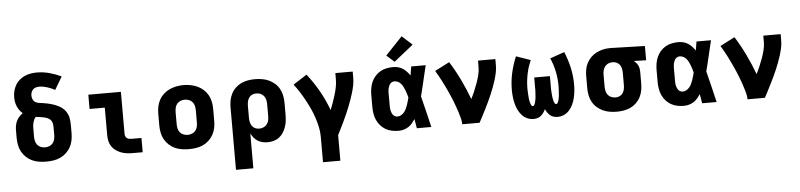

<svg xmlns="http://www.w3.org/2000/svg" viewBox="-52 -1086 6705 1609"><g transform="rotate(-5 3300.0 -282.0)"><path d="M300 8Q270 8 240 3.5Q210 -1 182.5 -13.5Q155 -26 132.5 -47Q110 -68 95.5 -94Q81 -120 75 -150Q69 -180 69 -210V-275Q69 -295 72.5 -315Q76 -335 85 -353.5Q94 -372 107.5 -387Q121 -402 138 -414Q123 -426 111.5 -442Q100 -458 92.5 -476Q85 -494 81.5 -513.5Q78 -533 78 -552Q78 -579 84.5 -605Q91 -631 104 -654Q117 -677 137 -694.5Q157 -712 181.5 -723Q206 -734 232 -738.5Q258 -743 285 -743Q338 -743 390 -729Q442 -715 490 -692L426 -584Q411 -592 395.5 -599Q380 -606 363.5 -611Q347 -616 330 -619.5Q313 -623 296 -623Q282 -623 268 -619.5Q254 -616 243.5 -606Q233 -596 228 -582Q223 -568 223 -554Q223 -537 230.5 -521Q238 -505 252.5 -497Q267 -489 284 -487Q301 -485 317.5 -482.5Q334 -480 350.5 -476.5Q367 -473 383 -468.5Q399 -464 415 -458Q431 -452 445.5 -444Q460 -436 473.5 -425.5Q487 -415 497 -402Q507 -389 514.5 -373.5Q522 -358 525.5 -341.5Q529 -325 530 -308.5Q531 -292 531 -275V-210Q531 -180 525 -150Q519 -120 504.5 -94Q490 -68 467.5 -47Q445 -26 417.5 -13.5Q390 -1 360 3.5Q330 8 300 8ZM300 -112Q318 -112 336 -119Q354 -126 365.5 -140.5Q377 -155 381 -173.5Q385 -192 385 -210V-275Q385 -291 381.5 -307.5Q378 -324 367 -336Q356 -348 340.5 -354Q325 -360 309 -363.5Q293 -367 276.5 -369Q260 -371 244 -373Q235 -364 229.5 -352Q224 -340 220.5 -327Q217 -314 216 -301Q215 -288 215 -275V-210Q215 -192 219 -173.5Q223 -155 234.5 -140.5Q246 -126 264 -119Q282 -112 300 -112Z M1027 0Q1003 0 978.5 -3Q954 -6 931 -14.5Q908 -23 887.5 -37Q867 -51 853 -71.5Q839 -92 833 -116Q827 -140 827 -165V-400H699V-520H973V-165Q973 -155 977 -145.5Q981 -136 989 -130Q997 -124 1007 -122Q1017 -120 1027 -120H1111V0Z M1500 8Q1470 8 1440 3.5Q1410 -1 1382.5 -13.5Q1355 -26 1332.5 -47Q1310 -68 1295.5 -94Q1281 -120 1275 -150Q1269 -180 1269 -210V-310Q1269 -340 1275 -370Q1281 -400 1295.5 -426.5Q1310 -453 1332.5 -473.5Q1355 -494 1382.5 -506.5Q1410 -519 1440 -525Q1470 -531 1500 -531Q1530 -531 1560 -525Q1590 -519 1617.5 -506.5Q1645 -494 1667.5 -473.5Q1690 -453 1704.5 -426.5Q1719 -400 1725 -370Q1731 -340 1731 -310V-210Q1731 -180 1725 -150Q1719 -120 1704.5 -94Q1690 -68 1667.5 -47Q1645 -26 1617.5 -13.5Q1590 -1 1560 3.5Q1530 8 1500 8ZM1500 -112Q1518 -112 1536 -119Q1554 -126 1565.5 -140.5Q1577 -155 1581 -173.5Q1585 -192 1585 -210V-310Q1585 -329 1581 -347.5Q1577 -366 1565 -380.5Q1553 -395 1535 -401.5Q1517 -408 1499 -408Q1480 -408 1463 -401Q1446 -394 1434.5 -379.5Q1423 -365 1419 -346.5Q1415 -328 1415 -310V-210Q1415 -192 1419 -173.5Q1423 -155 1434.5 -140.5Q1446 -126 1464 -119Q1482 -112 1500 -112Z M1877 215V-310Q1877 -340 1882.5 -369Q1888 -398 1901.5 -424.5Q1915 -451 1937 -472Q1959 -493 1985.5 -505.5Q2012 -518 2041.5 -523Q2071 -528 2101 -528Q2131 -528 2161 -523Q2191 -518 2218 -505.5Q2245 -493 2268 -472.5Q2291 -452 2305 -426Q2319 -400 2325 -370Q2331 -340 2331 -310V-210Q2331 -184 2328 -158Q2325 -132 2316.5 -107.5Q2308 -83 2294 -60.5Q2280 -38 2259 -22Q2238 -6 2212.5 1Q2187 8 2161 8Q2140 8 2118.5 3Q2097 -2 2078.5 -13.5Q2060 -25 2046 -42.5Q2032 -60 2023 -79V215ZM2101 -112Q2119 -112 2136.5 -119Q2154 -126 2165.5 -140.5Q2177 -155 2181 -173.5Q2185 -192 2185 -210V-310Q2185 -328 2181 -346.5Q2177 -365 2165.5 -379.5Q2154 -394 2137 -401Q2120 -408 2101 -408Q2083 -408 2066.5 -400.5Q2050 -393 2040 -378Q2030 -363 2026.5 -345.5Q2023 -328 2023 -310V-210Q2023 -192 2026.5 -174.5Q2030 -157 2040 -142Q2050 -127 2066.5 -119.5Q2083 -112 2101 -112Z M2609 215V0Q2609 -42 2600 -82.5Q2591 -123 2578 -162.5Q2565 -202 2547.5 -240Q2530 -278 2510 -314.5Q2490 -351 2468 -386Q2446 -421 2420 -454L2535 -528Q2591 -457 2635.5 -378Q2680 -299 2711 -215Q2723 -245 2734 -276Q2745 -307 2754.5 -338.5Q2764 -370 2770.5 -402.5Q2777 -435 2777 -468V-520H2923V-468Q2923 -437 2917 -406Q2911 -375 2902 -345Q2893 -315 2882.5 -285.5Q2872 -256 2860.5 -227Q2849 -198 2836.5 -169.5Q2824 -141 2810.5 -112.5Q2797 -84 2783 -56Q2769 -28 2755 0V215Z M3264 8Q3236 8 3208 2.5Q3180 -3 3155.5 -17Q3131 -31 3112 -52.5Q3093 -74 3081.5 -100Q3070 -126 3065.5 -154Q3061 -182 3061 -210V-310Q3061 -338 3065.5 -366Q3070 -394 3081.5 -420Q3093 -446 3112 -467.5Q3131 -489 3155.5 -503Q3180 -517 3208 -522.5Q3236 -528 3264 -528Q3285 -528 3306 -522.5Q3327 -517 3344.5 -505.5Q3362 -494 3376.5 -478.5Q3391 -463 3403 -445Q3406 -464 3409 -482.5Q3412 -501 3415 -520H3537Q3521 -456 3506.5 -391.5Q3492 -327 3475 -263Q3492 -198 3507.5 -132Q3523 -66 3539 0H3417Q3414 -19 3410.5 -39Q3407 -59 3404 -78Q3392 -60 3378 -43.5Q3364 -27 3346 -15.5Q3328 -4 3307 2Q3286 8 3264 8ZM3264 -112Q3281 -112 3295.5 -120.5Q3310 -129 3320.5 -141.5Q3331 -154 3338 -169Q3345 -184 3350.5 -199.5Q3356 -215 3360.5 -231Q3365 -247 3369 -263Q3365 -278 3360.5 -293.5Q3356 -309 3350 -324Q3344 -339 3337 -353.5Q3330 -368 3319.5 -380.5Q3309 -393 3294.5 -400.5Q3280 -408 3264 -408Q3254 -408 3244 -403.5Q3234 -399 3227.5 -390.5Q3221 -382 3217 -372.5Q3213 -363 3210.5 -352.5Q3208 -342 3207.5 -331.5Q3207 -321 3207 -310V-210Q3207 -199 3207.5 -188.5Q3208 -178 3210.5 -167.5Q3213 -157 3217 -147.5Q3221 -138 3227.5 -129.5Q3234 -121 3244 -116.5Q3254 -112 3264 -112ZM3280 -571 3215 -629 3357 -779 3443 -701Z M3799 0Q3799 -25 3792.5 -49.5Q3786 -74 3778.5 -98.5Q3771 -123 3762.5 -146.5Q3754 -170 3745 -193.5Q3736 -217 3726 -240Q3716 -263 3705.5 -286Q3695 -309 3684 -331.5Q3673 -354 3661.5 -376.5Q3650 -399 3637.5 -421Q3625 -443 3612 -465L3735 -528Q3783 -452 3822.5 -370Q3862 -288 3893 -204Q3909 -235 3922.5 -267Q3936 -299 3948 -332Q3960 -365 3968.5 -399Q3977 -433 3977 -468V-520H4123V-468Q4123 -436 4116.5 -405.5Q4110 -375 4100.5 -344.5Q4091 -314 4080 -284.5Q4069 -255 4056.5 -226Q4044 -197 4030.5 -168.5Q4017 -140 4003 -112Q3989 -84 3974.5 -56Q3960 -28 3945 0Z M4399 8Q4370 8 4344 -4Q4318 -16 4299.5 -37.5Q4281 -59 4269 -85Q4257 -111 4250.5 -138.5Q4244 -166 4241 -194Q4238 -222 4238 -250Q4238 -322 4253.5 -392Q4269 -462 4297 -528L4418 -486Q4393 -430 4381 -370Q4369 -310 4369 -249Q4369 -242 4369.5 -235.5Q4370 -229 4370 -222.5Q4370 -216 4370.5 -209.5Q4371 -203 4371.5 -196Q4372 -189 4372.5 -182.5Q4373 -176 4373.5 -169.5Q4374 -163 4375 -156.5Q4376 -150 4377.5 -143.5Q4379 -137 4380.5 -130.5Q4382 -124 4384.5 -118Q4387 -112 4391 -106Q4395 -100 4402 -100Q4409 -100 4413 -106.5Q4417 -113 4419.5 -119.5Q4422 -126 4423.5 -133Q4425 -140 4426.5 -147Q4428 -154 4429 -161Q4430 -168 4430.5 -175Q4431 -182 4431.5 -189Q4432 -196 4432.5 -203Q4433 -210 4433.5 -217.5Q4434 -225 4434 -232Q4434 -239 4434 -246Q4434 -253 4434 -260V-338H4566V-260Q4566 -253 4566 -246Q4566 -239 4566 -232Q4566 -225 4566.5 -217.5Q4567 -210 4567.5 -203Q4568 -196 4568.5 -189Q4569 -182 4569.5 -175Q4570 -168 4571 -161Q4572 -154 4573.5 -147Q4575 -140 4576.5 -133Q4578 -126 4580.5 -119.5Q4583 -113 4587 -106.5Q4591 -100 4598 -100Q4605 -100 4609 -106Q4613 -112 4615.5 -118Q4618 -124 4619.5 -130.5Q4621 -137 4622.5 -143.5Q4624 -150 4625 -156.5Q4626 -163 4626.5 -169.5Q4627 -176 4627.5 -182.5Q4628 -189 4628.5 -196Q4629 -203 4629.5 -209.5Q4630 -216 4630 -222.5Q4630 -229 4630.5 -235.5Q4631 -242 4631 -249Q4631 -310 4619 -370Q4607 -430 4582 -486L4703 -528Q4731 -462 4746.5 -392Q4762 -322 4762 -250Q4762 -222 4759 -194Q4756 -166 4749.5 -138.5Q4743 -111 4731 -85Q4719 -59 4700.5 -37.5Q4682 -16 4656 -4Q4630 8 4601 8Q4585 8 4568.5 3.5Q4552 -1 4539 -12Q4526 -23 4516.5 -36.5Q4507 -50 4500 -66Q4493 -50 4483.5 -36.5Q4474 -23 4461 -12Q4448 -1 4431.5 3.5Q4415 8 4399 8Z M5099 8Q5069 8 5039 3Q5009 -2 4982 -14.5Q4955 -27 4932 -47.5Q4909 -68 4895 -94Q4881 -120 4875 -150Q4869 -180 4869 -210V-310Q4869 -339 4874 -367.5Q4879 -396 4892.5 -421.5Q4906 -447 4926.5 -467.5Q4947 -488 4972.5 -501Q4998 -514 5026.5 -521Q5055 -528 5083 -528Q5088 -528 5092 -528Q5096 -528 5100 -528L5381 -520V-400L5278 -403Q5288 -395 5297 -384.5Q5306 -374 5312 -362Q5318 -350 5320.5 -336.5Q5323 -323 5323 -310V-210Q5323 -180 5317.5 -151Q5312 -122 5298.5 -95.5Q5285 -69 5263 -48Q5241 -27 5214.5 -14.5Q5188 -2 5158.5 3Q5129 8 5099 8ZM5099 -112Q5117 -112 5133.5 -119.5Q5150 -127 5160 -142Q5170 -157 5173.5 -174.5Q5177 -192 5177 -210V-310Q5177 -327 5174 -344Q5171 -361 5162 -375.5Q5153 -390 5138 -398.5Q5123 -407 5106 -408H5100Q5099 -408 5097.5 -408Q5096 -408 5095 -408Q5077 -408 5060.5 -400Q5044 -392 5033.5 -377.5Q5023 -363 5019 -345.5Q5015 -328 5015 -310V-210Q5015 -192 5019 -173.5Q5023 -155 5034.5 -140.5Q5046 -126 5063 -119Q5080 -112 5099 -112Z M5664 8Q5636 8 5608 2.5Q5580 -3 5555.5 -17Q5531 -31 5512 -52.5Q5493 -74 5481.5 -100Q5470 -126 5465.5 -154Q5461 -182 5461 -210V-310Q5461 -338 5465.5 -366Q5470 -394 5481.5 -420Q5493 -446 5512 -467.5Q5531 -489 5555.5 -503Q5580 -517 5608 -522.5Q5636 -528 5664 -528Q5685 -528 5706 -522.5Q5727 -517 5744.5 -505.5Q5762 -494 5776.5 -478.5Q5791 -463 5803 -445Q5806 -464 5809 -482.5Q5812 -501 5815 -520H5937Q5921 -456 5906.5 -391.5Q5892 -327 5875 -263Q5892 -198 5907.5 -132Q5923 -66 5939 0H5817Q5814 -19 5810.5 -39Q5807 -59 5804 -78Q5792 -60 5778 -43.5Q5764 -27 5746 -15.5Q5728 -4 5707 2Q5686 8 5664 8ZM5664 -112Q5681 -112 5695.5 -120.5Q5710 -129 5720.5 -141.5Q5731 -154 5738 -169Q5745 -184 5750.5 -199.5Q5756 -215 5760.5 -231Q5765 -247 5769 -263Q5765 -278 5760.5 -293.5Q5756 -309 5750 -324Q5744 -339 5737 -353.5Q5730 -368 5719.5 -380.5Q5709 -393 5694.5 -400.5Q5680 -408 5664 -408Q5654 -408 5644 -403.5Q5634 -399 5627.5 -390.5Q5621 -382 5617 -372.5Q5613 -363 5610.5 -352.5Q5608 -342 5607.5 -331.5Q5607 -321 5607 -310V-210Q5607 -199 5607.5 -188.5Q5608 -178 5610.5 -167.5Q5613 -157 5617 -147.5Q5621 -138 5627.5 -129.5Q5634 -121 5644 -116.5Q5654 -112 5664 -112Z M6199 0Q6199 -25 6192.5 -49.5Q6186 -74 6178.5 -98.5Q6171 -123 6162.5 -146.5Q6154 -170 6145 -193.5Q6136 -217 6126 -240Q6116 -263 6105.5 -286Q6095 -309 6084 -331.5Q6073 -354 6061.5 -376.5Q6050 -399 6037.5 -421Q6025 -443 6012 -465L6135 -528Q6183 -452 6222.5 -370Q6262 -288 6293 -204Q6309 -235 6322.5 -267Q6336 -299 6348 -332Q6360 -365 6368.5 -399Q6377 -433 6377 -468V-520H6523V-468Q6523 -436 6516.5 -405.5Q6510 -375 6500.5 -344.5Q6491 -314 6480 -284.5Q6469 -255 6456.5 -226Q6444 -197 6430.5 -168.5Q6417 -140 6403 -112Q6389 -84 6374.5 -56Q6360 -28 6345 0Z"/></g></svg>

Font: Iosevka Custom Heavy Extended
Style: Regular
Weight: 900
Width: 7
Monospace: yes
Designer: Belleve Invis
Foundry: Belleve Invis
Version: Version 11.2.4; ttfautohint (v1.8.4)